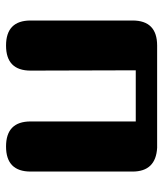

<svg xmlns="http://www.w3.org/2000/svg" viewBox="28 -568 540 636"><g transform="rotate(90 298.0 -250.0)"><path d="M469.7 -500.5Q548.3 -496.1 548.3 -418.9V-81.5Q548.3 0 465.3 0Q382.3 0 382.3 -81.5V-429.7H212.9L213.9 -81.5Q213.9 0 130.9 0Q47.9 0 47.9 -81.5V-418.9Q47.9 -500.5 130.9 -500.5Z"/></g></svg>

Font: inglobal
Style: Bold
Weight: 700
Designer: Andrey Kochetov, Denis Davydov, Evgeny Yurtaev
Foundry: inglobal.ru
Version: Version 1.00 September 25, 2014, initial release